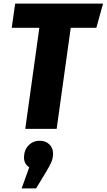

<svg xmlns="http://www.w3.org/2000/svg" viewBox="-20 -714 591 1064"><path d="M514 -560H372L294 0H120L198 -560H45L64 -694H551ZM274 137Q274 161 266 181Q258 201 237 236L180 330H100L142 213Q113 194 113 159Q113 118 138 92Q163 66 200 66Q233 66 253.5 86Q274 106 274 137Z"/></svg>

Font: Fira Sans Condensed ExtraBold
Style: Italic
Weight: 800
Width: 3
Italic angle: -8°
Designer: bBox Type GmbH & Carrois Corporate GbR & Edenspiekermann AG
Foundry: bBox Type GmbH & Carrois Corporate GbR & Edenspiekermann AG
Version: Version 4.301